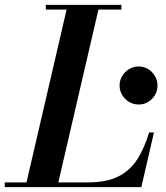

<svg xmlns="http://www.w3.org/2000/svg" viewBox="-66 -770 684 790"><path d="M38.5 0 212.5 -750H343.5L169.5 0ZM-46.5 0V-19.5H295Q373.5 -19.5 422 -44.5Q470.5 -69.5 499.5 -115.5Q528.5 -161.5 547.5 -225H567.5L515.5 0ZM122.5 -730.5V-750H433.5V-730.5ZM504.5 -340Q483 -340 465.2 -350.5Q447.5 -361 436.8 -379Q426 -397 426 -418Q426 -439.5 436.8 -457.2Q447.5 -475 465.2 -485.8Q483 -496.5 504.5 -496.5Q526 -496.5 543.5 -485.8Q561 -475 571.5 -457.2Q582 -439.5 582 -418Q582 -396.5 571.5 -378.8Q561 -361 543.5 -350.5Q526 -340 504.5 -340Z"/></svg>

Font: Bodoni Moda 11pt SemiBold
Style: Italic
Weight: 600
Italic angle: -13°
Designer: Owen Earl
Foundry: indestructible type
Version: Version 2.004